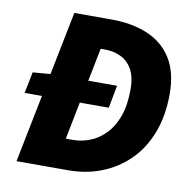

<svg xmlns="http://www.w3.org/2000/svg" viewBox="-75 -725 801 800"><g transform="rotate(10 326.0 -325.0)"><path d="M30 -286 48 -376 124 -382H404L386 -286ZM46 0 176 -650H334Q420 -650 486 -622.5Q552 -595 589 -536.5Q626 -478 626 -386Q626 -292 597.5 -219.5Q569 -147 519 -98.5Q469 -50 404 -25Q339 0 266 0ZM232 -128H262Q299 -128 334.5 -142Q370 -156 399 -186Q428 -216 445 -263Q462 -310 462 -376Q462 -431 443 -463Q424 -495 393.5 -508.5Q363 -522 330 -522H310Z"/></g></svg>

Font: Source Sans 3 Black
Style: Italic
Weight: 900
Italic angle: -11°
Designer: Paul D. Hunt
Foundry: Adobe
Version: Version 3.052;hotconv 1.1.0;makeotfexe 2.6.0